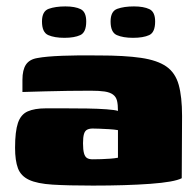

<svg xmlns="http://www.w3.org/2000/svg" viewBox="-20 -576 611 599"><path d="M270 3Q192 3 144 0Q96 -3 70.5 -15Q45 -27 36 -51Q27 -75 27 -115Q27 -166 36 -192.5Q45 -219 66.5 -228.5Q88 -238 123 -238Q149 -238 183.5 -238Q218 -238 252 -237.5Q286 -237 312.5 -235Q339 -233 348 -230Q348 -250 345 -262Q342 -274 332.5 -281Q323 -288 306.5 -290.5Q290 -293 263 -293Q228 -293 192 -292.5Q156 -292 120.5 -291Q85 -290 50 -289V-327Q50 -358 61 -374.5Q72 -391 97 -395Q123 -400 174.5 -402Q226 -404 289 -403Q369 -403 420 -395.5Q471 -388 499 -368.5Q527 -349 537.5 -311.5Q548 -274 548 -214L547 -20Q524 -8 449 -2.5Q374 3 270 3ZM269 -79Q282 -79 296.5 -79.5Q311 -80 324.5 -81Q338 -82 348 -84V-170Q337 -172 320.5 -173Q304 -174 289.5 -174.5Q275 -175 269 -175Q259 -175 252 -171.5Q245 -168 242 -158Q239 -148 239 -129Q239 -109 242 -98Q245 -87 251.5 -83Q258 -79 269 -79ZM395 -458Q364 -458 344.5 -466.5Q325 -475 325 -509Q325 -541 346 -548.5Q367 -556 398 -556Q428 -556 446 -547.5Q464 -539 464 -509Q464 -475 445.5 -466.5Q427 -458 395 -458ZM181 -458Q150 -458 130.5 -466.5Q111 -475 111 -509Q111 -541 132 -548.5Q153 -556 184 -556Q214 -556 231.5 -547.5Q249 -539 249 -509Q249 -475 230.5 -466.5Q212 -458 181 -458Z"/></svg>

Font: Genos Thin Black
Style: Regular
Weight: 900
Version: Version 1.010